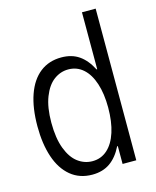

<svg xmlns="http://www.w3.org/2000/svg" viewBox="-118 -865 780 959"><g transform="rotate(-15 271.5 -385.5)"><path d="M469.7 -784.2V0H398.9V-92.3H395.5Q369.6 -40 331.8 -13.7Q293.9 12.7 240.2 12.7Q174.3 12.7 128.4 -25.4Q82.5 -63.5 59.6 -131.8Q36.6 -200.2 36.6 -291Q36.6 -386.2 60.5 -454.1Q84.5 -522 130.1 -557.6Q175.8 -593.3 240.2 -593.3Q293.9 -593.3 331.3 -567.6Q368.7 -542 395.5 -489.7H398.9V-784.2ZM402.3 -291Q402.3 -362.3 385 -415.5Q367.7 -468.8 335.2 -497.6Q302.7 -526.4 258.3 -526.4Q217.8 -526.4 183.8 -501.2Q149.9 -476.1 129.2 -423.1Q108.4 -370.1 108.4 -291Q108.4 -210 128.9 -156.2Q149.4 -102.5 183.3 -77.4Q217.3 -52.2 258.3 -52.2Q302.7 -52.2 335.2 -81.3Q367.7 -110.4 385 -164.3Q402.3 -218.3 402.3 -291Z"/></g></svg>

Font: Decalotype Light
Style: Regular
Weight: 300
Designer: Alfredo Marco Pradil
Foundry: Alfredo Marco Pradil
Version: Version 1.0